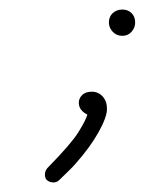

<svg xmlns="http://www.w3.org/2000/svg" viewBox="-20 -266 303 402"><path d="M236 -191Q224 -191 216 -199.5Q208 -208 208 -219Q208 -231 216 -238.5Q224 -246 236 -246Q248 -246 255.5 -238.5Q263 -231 263 -219Q263 -208 255.5 -199.5Q248 -191 236 -191ZM92 116Q83 116 77 110Q74 105 74 100Q74 90 82 83Q129 35 144 11Q159 -13 163 -26Q145 -35 145 -51Q145 -60 152 -67Q159 -74 172 -74Q186 -74 195 -64Q204 -54 204 -38Q204 -21 186.5 10.5Q169 42 138 77Q131 85 122 93.5Q113 102 103 112Q98 116 92 116Z"/></svg>

Font: Meow Script
Style: Regular
Weight: 400
Designer: Robert E. Leuschke
Foundry: Robert E. Leuschke
Version: Version 1.010; ttfautohint (v1.8.3)